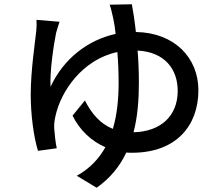

<svg xmlns="http://www.w3.org/2000/svg" viewBox="-20 -816 1040 900"><path d="M606 -196C625 -269 631 -347 631 -428C631 -479 629 -531 625 -579C755 -572 813 -489 813 -390C813 -273 734 -199 606 -196ZM494 -794C500 -778 506 -751 511 -729C515 -710 519 -686 522 -657C392 -629 277 -540 217 -409C213 -481 231 -603 243 -662C248 -678 253 -697 259 -714L151 -723C152 -709 152 -690 150 -671C144 -615 124 -483 124 -373C124 -278 138 -174 158 -109L246 -121C240 -148 235 -197 234 -216C233 -236 236 -254 240 -272C265 -388 366 -537 530 -572C534 -527 536 -478 536 -428C536 -353 529 -279 509 -212C451 -235 410 -282 378 -345L320 -274C354 -205 409 -154 474 -126C444 -72 401 -26 340 8L433 64C497 19 542 -37 572 -101C581 -100 590 -100 599 -100C807 -100 910 -228 910 -393C910 -544 799 -663 617 -666C611 -720 604 -765 598 -796Z"/></svg>

Font: Noto Sans CJK JP Medium
Style: Regular
Weight: 500
Designer: Ryoko NISHIZUKA (kana & ideographs); Paul D. Hunt (Latin, Greek & Cyrillic); Wenlong ZHANG (bopomofo); Sandoll Communica
Foundry: Adobe Systems Incorporated
Version: Version 1.004;PS 1.004;hotconv 1.0.82;makeotf.lib2.5.63406